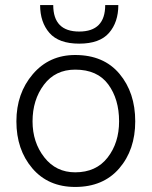

<svg xmlns="http://www.w3.org/2000/svg" viewBox="-20 -732 601 761"><path d="M139 -712C139 -666.7 151.3 -629.8 176 -601.5C200.7 -573.2 240 -559 294 -559C348 -559 387.3 -573.2 412 -601.5C436.7 -629.8 449 -666.7 449 -712H397C397 -642 362.7 -607 294 -607C225.3 -607 191 -642 191 -712ZM278 -456C336.7 -456 380.3 -436.5 409 -397.5C437.7 -358.5 452 -309.7 452 -251C452 -194.3 436.8 -146.5 406.5 -107.5C376.2 -68.5 333.3 -49 278 -49C227.3 -49 186.5 -68.8 155.5 -108.5C124.5 -148.2 109 -195.7 109 -251C109 -307.7 124 -356 154 -396C184 -436 225.3 -456 278 -456ZM278 9C352 9 410.2 -15.5 452.5 -64.5C494.8 -113.5 516 -175.7 516 -251C516 -327 495.2 -389.8 453.5 -439.5C411.8 -489.2 353.3 -514 278 -514C209.3 -514 153.3 -488.7 110 -438C66.7 -387.3 45 -325 45 -251C45 -176.3 66 -114.3 108 -65C150 -15.7 206.7 9 278 9Z"/></svg>

Font: Hind Light
Style: Regular
Weight: 300
Designer: Manushi Parikh, Satya Rajpurohit
Foundry: Indian Type Foundry
Version: Version 1.201;PS 1.0;hotconv 1.0.78;makeotf.lib2.5.61930; tt